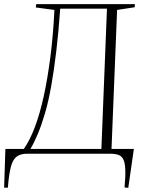

<svg xmlns="http://www.w3.org/2000/svg" viewBox="-21 -743 702 928"><path d="M-1 164 5 -23H94Q124 -66 148 -130Q172 -194 190.5 -278.5Q209 -363 222.5 -467.5Q236 -572 242 -695L152 -707L154 -723H631L630 -708L545 -695L518 -23H626L599 165L581 163Q586 109 584.5 76Q583 43 575 27Q567 11 551 5.5Q535 0 510 0H110Q78 0 59.5 14Q41 28 31.5 63.5Q22 99 17 164ZM126 -23H469L496 -701H270Q262 -587 251 -495Q240 -403 227 -329.5Q214 -256 197.5 -199Q181 -142 163 -98.5Q145 -55 126 -23Z"/></svg>

Font: Literata 60pt ExtraLight
Style: Italic
Weight: 250
Italic angle: -2°
Designer: Latin by Veronika Burian and Jose Scaglione. Greek by Irene Vlachou. Cyrillic by Vera Evstafieva
Foundry: TypeTogether
Version: Version 3.103;gftools[0.9.29]